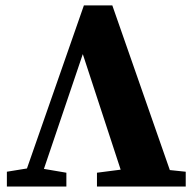

<svg xmlns="http://www.w3.org/2000/svg" viewBox="-20 -678 698 698"><path d="M476.5 -68.7 332.5 -50.1V0H655.2V-53.7L511.7 -68.7H476.5ZM97.1 -68.7 5 -53.7V0H221.3V-50.1L112 -68.7H97.1ZM285 -658.4 55.1 0H118L299.6 -536.2L270.1 -514.6L438.7 0H618.3L388.3 -658.4H285Z"/></svg>

Font: Source Serif Variable
Style: Regular
Weight: 389
Designer: Frank Grießhammer
Foundry: Adobe Systems Incorporated
Version: Version 3.001;hotconv 1.0.111;makeotfexe 2.5.65597